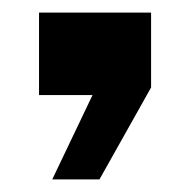

<svg xmlns="http://www.w3.org/2000/svg" viewBox="-20 -151 302 305"><path d="M42 0V-131H220V-12L138 134H63L127 0Z"/></svg>

Font: Big Shoulders Text ExtraBold
Style: Regular
Weight: 800
Designer: Patric King
Foundry: XO Type Co
Version: Version 1.000; ttfautohint (v1.8.2)